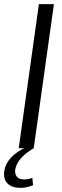

<svg xmlns="http://www.w3.org/2000/svg" viewBox="-49 -720 301 933"><path d="M213 -700 115 0H42L140 -700ZM51 193Q9 193 -12.5 171.5Q-34 150 -28 110Q-23 76 4 46.5Q31 17 77 -4L115 0Q75 24 52.5 49.5Q30 75 25 104Q22 126 33.5 139Q45 152 67 152Q88 152 108 144L112 180Q99 185 83 189Q67 193 51 193Z"/></svg>

Font: Pathway Extreme SemiCondensed Light
Style: Italic
Weight: 300
Width: 4
Italic angle: -8°
Version: Version 1.001;gftools[0.9.26]